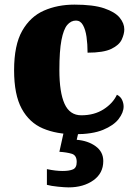

<svg xmlns="http://www.w3.org/2000/svg" viewBox="-20 -571 593 831"><path d="M304 10Q225 10 166 -15Q107 -40 74 -100.5Q41 -161 41 -267Q41 -376 76 -437.5Q111 -499 170 -525Q229 -551 302 -551Q384 -551 431 -535Q478 -519 498 -494.5Q518 -470 518 -444Q518 -424 507 -400Q496 -376 462 -359.5Q428 -343 359 -343Q359 -380 354.5 -411.5Q350 -443 339 -462.5Q328 -482 309 -482Q287 -482 271 -463Q255 -444 246 -397.5Q237 -351 237 -268Q237 -171 259.5 -121.5Q282 -72 332 -72Q388 -72 428.5 -98Q469 -124 486 -161Q502 -153 508.5 -138.5Q515 -124 515 -110Q515 -84 493.5 -56Q472 -28 426 -9Q380 10 304 10ZM277 240Q261 240 231 237Q201 234 183 229V161Q221 169 251 169Q280 169 296 162Q312 155 312 130Q312 101 290.5 94.5Q269 88 237 86L258 -9H322L312 34Q361 38 394 62Q427 86 427 126Q427 179 384 209.5Q341 240 277 240Z"/></svg>

Font: Noto Serif Myanmar Black
Style: Regular
Weight: 900
Designer: Ben Mitchell and the Monotype Design Team
Foundry: Monotype Imaging Inc.
Version: Version 2.106; ttfautohint (v1.8.4.7-5d5b)